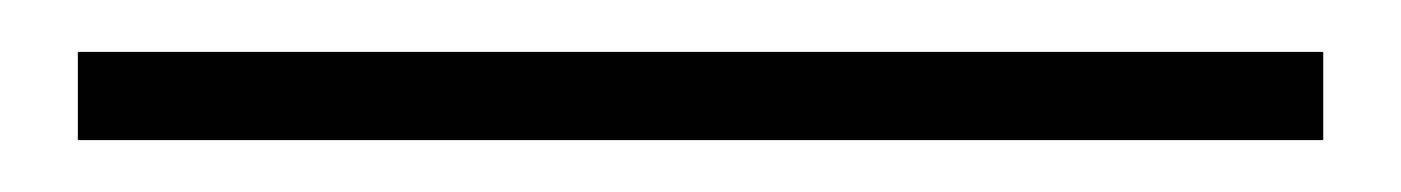

<svg xmlns="http://www.w3.org/2000/svg" viewBox="-20 35 540 74"><path d="M490 55V89H10V55Z"/></svg>

Font: Nacelle UltraLight
Style: Regular
Weight: 200
Designer: Sora Sagano
Foundry: Sora Sagano
Version: Version 1.000;FEAKit 1.0